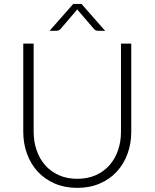

<svg xmlns="http://www.w3.org/2000/svg" viewBox="-20 -924 767 953"><path d="M363.5 -36.5Q414.5 -36.5 454.8 -54.2Q495 -72 523 -103.5Q551 -135 565.8 -177.8Q580.5 -220.5 580.5 -270V-707.5H631.5V-270Q631.5 -211.5 613 -160.8Q594.5 -110 559.8 -72.2Q525 -34.5 475.2 -13Q425.5 8.5 363.5 8.5Q301.5 8.5 251.8 -13Q202 -34.5 167.2 -72.2Q132.5 -110 114 -160.8Q95.5 -211.5 95.5 -270V-707.5H147V-270.5Q147 -221 161.8 -178.2Q176.5 -135.5 204.2 -104Q232 -72.5 272.2 -54.5Q312.5 -36.5 363.5 -36.5ZM502 -771H466.5Q462.5 -771 457.5 -772.5Q452.5 -774 447 -779.5L367 -872.5Q364.5 -875.5 363.5 -878L359.5 -872.5L280 -779.5Q274.5 -774 269.2 -772.5Q264 -771 260 -771H226L343.5 -904.5H384.5Z"/></svg>

Font: LatoLatin Light
Style: Regular
Weight: 300
Designer: Lukasz Dziedzic with Adam Twardoch and Botio Nikoltchev
Foundry: tyPoland Lukasz Dziedzic
Version: Version 2.015; 2015-08-06; http://www.latofonts.com/